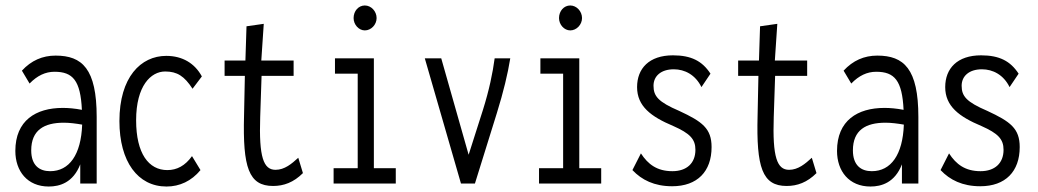

<svg xmlns="http://www.w3.org/2000/svg" viewBox="-20 -670 3790 701"><path d="M158 11C198 11 247 -3 273 -70V0H333V-243C333 -419 280 -467 183 -467C135 -467 94 -449 60 -412L88 -365C116 -394 146 -408 179 -408C246 -408 274 -376 279 -269C253 -274 230 -276 209 -276C111 -276 36 -230 36 -119C36 -45 80 11 158 11ZM94 -121C94 -195 141 -222 213 -222C234 -222 257 -219 280 -215C276 -105 233 -45 163 -45C124 -45 94 -66 94 -121Z M588 11C636 11 679 -9 712 -49L681 -100C656 -65 626 -49 591 -49C523 -49 477 -109 477 -231C477 -357 531 -409 583 -409C627 -409 653 -392 683 -346L717 -391C691 -439 646 -466 587 -466C494 -466 416 -388 416 -228C416 -80 483 11 588 11Z M977 9C1016 9 1052 -4 1086 -38L1069 -94C1045 -72 1019 -50 986 -50C942 -50 925 -96 930 -243L935 -393H1052V-449H934L943 -583L880 -574L876 -449H800V-393H874L871 -248C866 -59 888 9 977 9Z M1312 -559C1335 -559 1355 -580 1355 -604C1355 -629 1335 -650 1312 -650C1289 -650 1271 -630 1271 -604C1271 -580 1290 -559 1312 -559ZM1198 0H1425V-56H1345V-457H1203V-401H1286V-56H1198Z M1663 0H1714L1794 -257C1818 -334 1834 -401 1843 -457H1786C1779 -404 1766 -341 1743 -268L1691 -105L1591 -457H1531Z M2062 -559C2085 -559 2105 -580 2105 -604C2105 -629 2085 -650 2062 -650C2039 -650 2021 -630 2021 -604C2021 -580 2040 -559 2062 -559ZM1948 0H2175V-56H2095V-457H1953V-401H2036V-56H1948Z M2434 10C2526 10 2578 -44 2578 -133C2578 -201 2544 -226 2460 -265C2383 -298 2366 -319 2366 -357C2366 -392 2393 -417 2440 -417C2480 -417 2519 -397 2541 -352L2574 -401C2544 -447 2504 -468 2437 -468C2350 -468 2306 -420 2306 -352C2306 -282 2357 -244 2438 -210C2499 -183 2519 -162 2519 -123C2519 -74 2487 -45 2435 -45C2379 -45 2346 -70 2320 -110L2289 -49C2323 -13 2369 10 2434 10Z M2852 9C2891 9 2927 -4 2961 -38L2944 -94C2920 -72 2894 -50 2861 -50C2817 -50 2800 -96 2805 -243L2810 -393H2927V-449H2809L2818 -583L2755 -574L2751 -449H2675V-393H2749L2746 -248C2741 -59 2763 9 2852 9Z M3158 11C3198 11 3247 -3 3273 -70V0H3333V-243C3333 -419 3280 -467 3183 -467C3135 -467 3094 -449 3060 -412L3088 -365C3116 -394 3146 -408 3179 -408C3246 -408 3274 -376 3279 -269C3253 -274 3230 -276 3209 -276C3111 -276 3036 -230 3036 -119C3036 -45 3080 11 3158 11ZM3094 -121C3094 -195 3141 -222 3213 -222C3234 -222 3257 -219 3280 -215C3276 -105 3233 -45 3163 -45C3124 -45 3094 -66 3094 -121Z M3559 10C3651 10 3703 -44 3703 -133C3703 -201 3669 -226 3585 -265C3508 -298 3491 -319 3491 -357C3491 -392 3518 -417 3565 -417C3605 -417 3644 -397 3666 -352L3699 -401C3669 -447 3629 -468 3562 -468C3475 -468 3431 -420 3431 -352C3431 -282 3482 -244 3563 -210C3624 -183 3644 -162 3644 -123C3644 -74 3612 -45 3560 -45C3504 -45 3471 -70 3445 -110L3414 -49C3448 -13 3494 10 3559 10Z"/></svg>

Font: Inconsolata Condensed Thin
Style: Regular
Weight: 100
Width: 3
Monospace: yes
Designer: Raph Levien, Cyreal, Brenton Simpson
Foundry: Raph Levien, Cyreal, Google
Version: Version 3.100